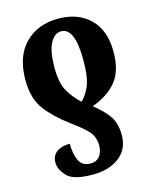

<svg xmlns="http://www.w3.org/2000/svg" viewBox="-116 -625 752 932"><g transform="rotate(-15 260.0 -158.5)"><path d="M266 -546Q163 -546 99.5 -482Q36 -418 36 -298Q36 -205 79 -148.5Q122 -92 192 -41Q251 2 275.5 30Q300 58 300 101Q300 132 284 153Q268 174 238 174Q195 174 179.5 139.5Q164 105 164 55Q123 55 98 73Q73 91 73 126Q73 160 105 194.5Q137 229 234 229Q317 229 368 189.5Q419 150 419 80Q419 21 394 -15.5Q369 -52 319 -92Q396 -119 440.5 -171.5Q485 -224 485 -322Q485 -429 425.5 -487.5Q366 -546 266 -546ZM264 -483Q333 -483 333 -320Q333 -228 312.5 -185.5Q292 -143 272 -127Q235 -161 211.5 -202Q188 -243 188 -323Q188 -402 209.5 -442.5Q231 -483 264 -483Z"/></g></svg>

Font: Noto Serif ExtraCondensed Extra
Style: Regular
Weight: 800
Width: 3
Designer: Monotype Design Team
Foundry: Monotype Imaging Inc.
Version: Version 1.002